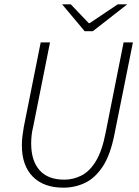

<svg xmlns="http://www.w3.org/2000/svg" viewBox="-20 -855 640 887"><path d="M273 12Q182 12 131.5 -39Q81 -90 81 -184Q81 -204 83.5 -224.5Q86 -245 90 -269L168 -659H211L134 -273Q128 -249 126 -229.5Q124 -210 124 -192Q124 -113 162.5 -69Q201 -25 277 -25Q319 -25 357 -44.5Q395 -64 423.5 -111.5Q452 -159 468 -242L551 -659H594L509 -236Q490 -139 454.5 -85.5Q419 -32 372.5 -10Q326 12 273 12ZM371 -711 267 -835H307L390 -748H394L524 -835H568L409 -711Z"/></svg>

Font: Source Sans 3 Light
Style: Italic
Weight: 300
Italic angle: -11°
Designer: Paul D. Hunt
Foundry: Adobe
Version: Version 3.046;hotconv 1.0.118;makeotfexe 2.5.65603